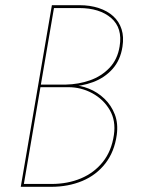

<svg xmlns="http://www.w3.org/2000/svg" viewBox="-20 -720 582 740"><path d="M134 -394H234Q283 -395 327 -410.5Q371 -426 402 -458.5Q433 -491 441 -541Q453 -612 408.5 -650.5Q364 -689 285 -689H188L72 -11H178Q241 -11 292 -32.5Q343 -54 376.5 -96Q410 -138 419 -200Q427 -255 403 -296Q379 -337 336 -360.5Q293 -384 243 -384H133L134 -392H253Q288 -392 322 -378.5Q356 -365 382.5 -339.5Q409 -314 422.5 -279Q436 -244 430 -200Q421 -135 386 -90Q351 -45 297 -22.5Q243 0 177 0H60L180 -700H286Q327 -700 360.5 -689Q394 -678 416.5 -657.5Q439 -637 448.5 -607.5Q458 -578 452 -540Q444 -488 413.5 -454Q383 -420 338.5 -403.5Q294 -387 243 -386H133Z"/></svg>

Font: Jost Thin
Style: Italic
Weight: 200
Italic angle: -5°
Version: Version 3.710